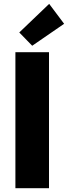

<svg xmlns="http://www.w3.org/2000/svg" viewBox="-20 -996 359 1016"><path d="M61.5 0V-719.7H239.3V0ZM150.4 -753.9 82 -824.2 240.2 -975.6 319.3 -870.1Z"/></svg>

Font: Reddit Sans Condensed Black
Style: Regular
Weight: 900
Designer: Stephen Hutchings
Foundry: Reddit
Version: Version 1.014